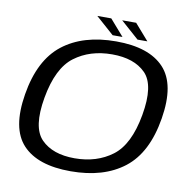

<svg xmlns="http://www.w3.org/2000/svg" viewBox="-86 -876 971 969"><g transform="rotate(10 399.5 -392.0)"><path d="M337.5 5Q168.5 5 91.8 -77Q15 -159 44.5 -337.5Q74 -517.5 178.2 -599Q282.5 -680.5 451.8 -680.5Q621 -680.5 697.8 -598.2Q774.5 -516 745 -337.5Q715.5 -157 611.2 -76Q507 5 337.5 5ZM346 -63Q459.5 -63 538.8 -122.5Q618 -182 645.5 -337.5Q673.5 -494 615 -553.2Q556.5 -612.5 443 -612.5Q330 -612.5 250.8 -553.2Q171.5 -494 144 -337.5Q116.5 -182 175 -122.5Q233.5 -63 346 -63ZM555.5 -708 462.5 -790.5H534L606 -708ZM428 -708 335 -790.5H406.5L478.5 -708Z"/></g></svg>

Font: Anybody ExtraExpanded Regular
Style: Italic
Weight: 400
Width: 8
Italic angle: -10°
Designer: Tyler Finck
Foundry: Etcetera Type Company
Version: Version 1.010; ttfautohint (v1.8.3) -l 8 -r 50 -G 200 -x 14 